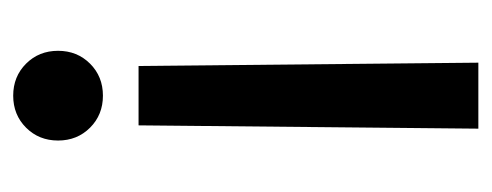

<svg xmlns="http://www.w3.org/2000/svg" viewBox="-247 -493 745 291"><g transform="rotate(90 125.5 -347.5)"><path d="M57 -63Q57 -92 76.5 -111.5Q96 -131 125 -131Q154 -131 173.5 -111.5Q193 -92 193 -63Q193 -34 173.5 -14.5Q154 5 125 5Q96 5 76.5 -14.5Q57 -34 57 -63ZM75 -700H175L170 -185H80Z"/></g></svg>

Font: NT Somic Medium
Style: Regular
Weight: 500
Designer: Ravid Balaliev — lead type designer, mastering
Michael Voronin — secret advisor, marketing
Ivan Kovalenko — best boy
Foundry: NT Type
Version: Version 0.7